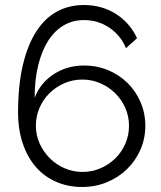

<svg xmlns="http://www.w3.org/2000/svg" viewBox="-20 -735 643 765"><path d="M559 -234Q559 -183 539.5 -138.5Q520 -94 486 -61Q452 -28 406 -9Q360 10 307 10Q251 10 204 -10.5Q157 -31 123.5 -69Q90 -107 71 -162.5Q52 -218 52 -287Q52 -395 71 -475.5Q90 -556 124.5 -609.5Q159 -663 207 -689Q255 -715 314 -715Q385 -715 441 -680Q497 -645 526 -583L482 -543Q461 -594 416 -624.5Q371 -655 314 -655Q270 -655 234 -634Q198 -613 172.5 -573.5Q147 -534 132.5 -476Q118 -418 118 -345Q140 -404 193.5 -439Q247 -474 315 -474Q366 -474 410.5 -455.5Q455 -437 488 -404.5Q521 -372 540 -328Q559 -284 559 -234ZM309 -50Q347 -50 380.5 -64.5Q414 -79 439.5 -104Q465 -129 479.5 -162.5Q494 -196 494 -234Q494 -272 479 -305.5Q464 -339 438.5 -364Q413 -389 379.5 -403.5Q346 -418 308 -418Q270 -418 236.5 -403.5Q203 -389 177.5 -364Q152 -339 137.5 -305.5Q123 -272 123 -234Q123 -196 138 -163Q153 -130 178.5 -104.5Q204 -79 237.5 -64.5Q271 -50 309 -50Z"/></svg>

Font: Boldmen
Style: Regular
Weight: 400
Designer: Matt McInerney, Pablo Impallari, Rodrigo Fuenzalida
Foundry: LIVING CONCEPT
Version: Version 1.000